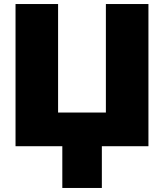

<svg xmlns="http://www.w3.org/2000/svg" viewBox="-20 -725 814 952"><path d="M289 0H57V-705H268V-167H505V-705H716V0H485V207H289Z"/></svg>

Font: Nunito Sans Heavy
Style: Regular
Weight: 400
Designer: Vernon Adams
Foundry: Vernon Adams
Version: Version 2.500